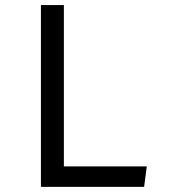

<svg xmlns="http://www.w3.org/2000/svg" viewBox="-20 -726 655 746"><path d="M139 0V-706.2H228.2V-79.5H550.3L540 0Z"/></svg>

Font: FiraCode Nerd Font
Style: Regular
Weight: 400
Designer: Carrois Corporate, Edenspiekermann AG, Nikita Prokopov
Foundry: Carrois Corporate, Edenspiekermann AG, Nikita Prokopov
Version: Version 6.002;Nerd Fonts 2.2.2